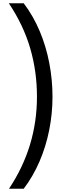

<svg xmlns="http://www.w3.org/2000/svg" viewBox="-20 -886 388 1174"><path d="M301 -294Q301 -192 281 -91Q261 10 221.5 101.5Q182 193 125 268H35Q206 12 206 -295Q206 -450 164.5 -591.5Q123 -733 34 -866H125Q184 -788 223 -695Q262 -602 281.5 -500Q301 -398 301 -294Z"/></svg>

Font: Noto Sans Telugu UI ExtraCondensed Medium
Style: Regular
Weight: 500
Width: 2
Designer: Jelle Bosma - Monotype Design Team
Foundry: Monotype Imaging Inc.
Version: Version 2.005; ttfautohint (v1.8.4.7-5d5b)